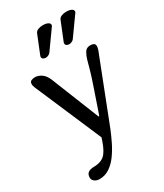

<svg xmlns="http://www.w3.org/2000/svg" viewBox="-235 -838 982 1149"><g transform="rotate(-30 256.0 -264.0)"><path d="M304 -8Q289 29 269.5 69Q250 109 225 143.5Q200 178 168.5 199Q137 220 99 220Q79 220 65 209.5Q51 199 51 184Q51 159 66 149Q81 139 105 139Q133 139 155 130Q177 121 191 102Q205 83 214.5 60Q224 37 233 9L35 -452Q32 -459 31 -465Q30 -471 30 -475Q30 -492 42 -497Q54 -502 67 -502Q90 -502 112.5 -486.5Q135 -471 149 -435L280 -108H285L345 -283Q363 -336 372.5 -369Q382 -402 392 -439Q399 -463 411 -482.5Q423 -502 450 -502Q463 -502 472.5 -497Q482 -492 482 -479Q482 -470 480.5 -464.5Q479 -459 477 -452ZM216 -586Q211 -579 201.5 -574.5Q192 -570 183 -570Q173 -570 165.5 -575Q158 -580 158 -589Q158 -594 160 -598L210 -722Q215 -736 230.5 -742Q246 -748 262 -748Q285 -748 298 -741.5Q311 -735 311 -724Q311 -718 308 -715ZM378 -586Q373 -579 363.5 -574.5Q354 -570 345 -570Q335 -570 327.5 -575Q320 -580 320 -589Q320 -594 322 -598L372 -722Q377 -736 392.5 -742Q408 -748 424 -748Q447 -748 460 -741.5Q473 -735 473 -724Q473 -718 470 -715Z"/></g></svg>

Font: Marmelad
Style: Regular
Weight: 400
Designer: Manvel Shmavonyan
Foundry: Cyreal
Version: Version 1.110; ttfautohint (v1.8.4.7-5d5b)